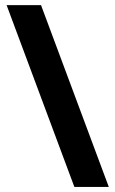

<svg xmlns="http://www.w3.org/2000/svg" viewBox="-20 -734 453 754"><path d="M141.1 -713.9 407.2 0H272L5.9 -713.9Z"/></svg>

Font: Zoram GWebM
Style: Bold
Weight: 700
Foundry: Ascender Corporation
Version: Version 1.000